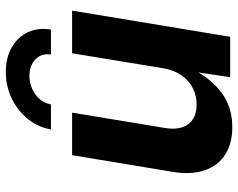

<svg xmlns="http://www.w3.org/2000/svg" viewBox="-99 -711 817 659"><g transform="rotate(-90 309.5 -381.5)"><path d="M202.6 7.3Q146.5 7.3 108.4 -17.1Q70.3 -41.5 54.4 -87.6Q38.6 -133.8 49.3 -198.2L106.4 -542.5H252.4L199.7 -223.6Q191.4 -172.9 212.6 -144Q233.9 -115.2 280.3 -115.2Q311 -115.2 336.9 -128.4Q362.8 -141.6 380.6 -167.2Q398.4 -192.9 404.8 -230L456.1 -542.5H602.5L512.7 0H374L394.5 -136.2H404.8Q371.6 -67.4 321.5 -30Q271.5 7.3 202.6 7.3ZM392.1 -770Q441.4 -770 476.8 -749.5Q512.2 -729 528.6 -693.8Q544.9 -658.7 537.6 -615.2H451.7Q457 -647.5 435.5 -668.2Q414.1 -689 378.9 -689Q343.3 -689 314.7 -668.2Q286.1 -647.5 280.8 -615.2H194.8Q202.1 -658.7 230.2 -693.8Q258.3 -729 300.5 -749.5Q342.8 -770 392.1 -770Z"/></g></svg>

Font: Inter 16pt
Style: Bold Italic
Weight: 700
Italic angle: -9.3988°
Version: Version 4.001;git-66647c0bb